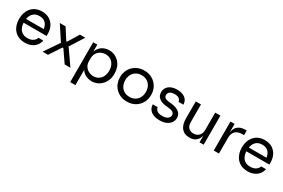

<svg xmlns="http://www.w3.org/2000/svg" viewBox="101 -1708 4514 3063"><g transform="rotate(30 2357.5 -176.0)"><path d="M319 18Q249 18 198 -6Q147 -30 115 -69.5Q83 -109 67.5 -158Q52 -207 52 -258V-276Q52 -328 67.5 -377Q83 -426 115 -465.5Q147 -505 196.5 -528.5Q246 -552 313 -552Q400 -552 456.5 -514.5Q513 -477 540.5 -418Q568 -359 568 -292V-249H94V-321H498L476 -282Q476 -339 458 -380.5Q440 -422 404 -445Q368 -468 313 -468Q256 -468 218.5 -442Q181 -416 162.5 -371Q144 -326 144 -267Q144 -210 162.5 -164.5Q181 -119 220 -92.5Q259 -66 319 -66Q382 -66 421.5 -94Q461 -122 469 -159H559Q548 -104 515 -64Q482 -24 432 -3Q382 18 319 18Z M638 0 829 -281 826 -261 647 -534H753L882 -333H896L1018 -534H1117L948 -268L951 -286L1151 0H1045L895 -217H881L737 0Z M1262 200V-534H1338V-303L1320 -305Q1325 -391 1356.5 -445.5Q1388 -500 1439 -526Q1490 -552 1550 -552Q1608 -552 1655.5 -530Q1703 -508 1737 -470Q1771 -432 1789 -382Q1807 -332 1807 -276V-258Q1807 -202 1788 -152Q1769 -102 1734.5 -64Q1700 -26 1652.5 -4Q1605 18 1548 18Q1491 18 1439 -7Q1387 -32 1353 -88Q1319 -144 1314 -235L1358 -155V200ZM1533 -66Q1587 -66 1627 -91.5Q1667 -117 1689 -162.5Q1711 -208 1711 -267Q1711 -327 1689 -372Q1667 -417 1627 -442.5Q1587 -468 1533 -468Q1485 -468 1444 -446.5Q1403 -425 1378.5 -384.5Q1354 -344 1354 -287V-241Q1354 -186 1379 -147Q1404 -108 1445 -87Q1486 -66 1533 -66Z M2197 18Q2127 18 2074 -6Q2021 -30 1984.5 -69.5Q1948 -109 1929.5 -158Q1911 -207 1911 -258V-276Q1911 -327 1930 -376.5Q1949 -426 1986 -465.5Q2023 -505 2076 -528.5Q2129 -552 2197 -552Q2265 -552 2318 -528.5Q2371 -505 2408 -465.5Q2445 -426 2464 -376.5Q2483 -327 2483 -276V-258Q2483 -207 2464.5 -158Q2446 -109 2409.5 -69.5Q2373 -30 2320 -6Q2267 18 2197 18ZM2197 -68Q2257 -68 2299.5 -94.5Q2342 -121 2364.5 -166Q2387 -211 2387 -267Q2387 -324 2364 -369Q2341 -414 2298.5 -440Q2256 -466 2197 -466Q2139 -466 2096 -440Q2053 -414 2030 -369Q2007 -324 2007 -267Q2007 -211 2029.5 -166Q2052 -121 2094.5 -94.5Q2137 -68 2197 -68Z M2802 16Q2697 16 2639.5 -29Q2582 -74 2580 -152H2670Q2672 -121 2701.5 -93.5Q2731 -66 2802 -66Q2866 -66 2900 -91.5Q2934 -117 2934 -154Q2934 -187 2909 -205.5Q2884 -224 2828 -230L2770 -236Q2694 -244 2646 -281.5Q2598 -319 2598 -387Q2598 -438 2624 -474.5Q2650 -511 2696 -530.5Q2742 -550 2802 -550Q2892 -550 2948 -510Q3004 -470 3006 -391H2916Q2915 -423 2886.5 -445.5Q2858 -468 2802 -468Q2746 -468 2717 -445Q2688 -422 2688 -387Q2688 -357 2708.5 -339Q2729 -321 2776 -316L2834 -310Q2920 -301 2972 -262.5Q3024 -224 3024 -154Q3024 -104 2995.5 -65.5Q2967 -27 2917 -5.5Q2867 16 2802 16Z M3348 16Q3253 16 3202 -46Q3151 -108 3151 -225V-535H3247V-206Q3247 -143 3281 -107.5Q3315 -72 3373 -72Q3433 -72 3471 -110.5Q3509 -149 3509 -216V-535H3605V0H3529V-229H3541Q3541 -150 3520 -95.5Q3499 -41 3457.5 -12.5Q3416 16 3352 16Z M3791 0V-534H3867V-314H3863Q3863 -431 3914.5 -485.5Q3966 -540 4069 -540H4087V-454H4053Q3973 -454 3930 -411.5Q3887 -369 3887 -289V0Z M4422 18Q4352 18 4301 -6Q4250 -30 4218 -69.5Q4186 -109 4170.5 -158Q4155 -207 4155 -258V-276Q4155 -328 4170.5 -377Q4186 -426 4218 -465.5Q4250 -505 4299.5 -528.5Q4349 -552 4416 -552Q4503 -552 4559.5 -514.5Q4616 -477 4643.5 -418Q4671 -359 4671 -292V-249H4197V-321H4601L4579 -282Q4579 -339 4561 -380.5Q4543 -422 4507 -445Q4471 -468 4416 -468Q4359 -468 4321.5 -442Q4284 -416 4265.5 -371Q4247 -326 4247 -267Q4247 -210 4265.5 -164.5Q4284 -119 4323 -92.5Q4362 -66 4422 -66Q4485 -66 4524.5 -94Q4564 -122 4572 -159H4662Q4651 -104 4618 -64Q4585 -24 4535 -3Q4485 18 4422 18Z"/></g></svg>

Font: SVN-Sora Variable
Style: Regular
Weight: 400
Designer: Jonathan Barnbrook, Julián Moncada
Foundry: Barnbrook Fonts
Version: Version 2.000 - Viet hoa boi STYLEno.1 Fonts